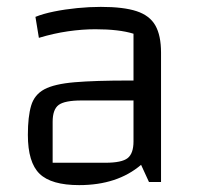

<svg xmlns="http://www.w3.org/2000/svg" viewBox="-20 -529 581 558"><path d="M210 9Q129 9 95 -24Q61 -57 61 -137Q61 -190 70.5 -222Q80 -254 109 -269.5Q138 -285 197 -290Q256 -295 356 -295H398V-237H217Q168 -237 150.5 -224Q133 -211 133 -175V-56H286Q334 -56 351 -69.5Q368 -83 368 -118V-431Q326 -444 257 -444Q219 -444 177.5 -438Q136 -432 93 -419L83 -480Q105 -489 137 -495.5Q169 -502 204.5 -505.5Q240 -509 273 -509Q339 -509 377 -496.5Q415 -484 431.5 -455Q448 -426 448 -376V0H413L390 -50Q321 9 210 9Z"/></svg>

Font: Changa Light
Style: Regular
Weight: 300
Designer: Eduardo Rodriguez Tunni
Foundry: Eduardo Rodriguez Tunni
Version: Version 3.002; ttfautohint (v1.8.2)